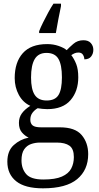

<svg xmlns="http://www.w3.org/2000/svg" viewBox="-20 -786 538 1045"><path d="M214 239Q116 239 68 200.5Q20 162 20 94Q20 35 55 3.5Q90 -28 136 -37Q116 -46 99.5 -65Q83 -84 83 -117Q83 -147 99 -169Q115 -191 145 -210Q105 -228 82.5 -269.5Q60 -311 60 -361Q60 -447 104 -496.5Q148 -546 237 -546Q270 -546 299 -536Q328 -526 343 -513Q356 -527 379 -547Q402 -567 434 -567Q461 -567 474.5 -551.5Q488 -536 488 -515Q488 -494 476 -478.5Q464 -463 439 -463Q439 -476 431.5 -488Q424 -500 407 -500Q395 -500 386 -496Q377 -492 368 -486Q384 -465 395 -437Q406 -409 406 -365Q406 -290 364 -241Q322 -192 237 -192Q225 -192 210 -193.5Q195 -195 185 -197Q169 -188 157 -172.5Q145 -157 145 -134Q145 -114 157.5 -103.5Q170 -93 204 -93H306Q389 -93 424.5 -51Q460 -9 460 53Q460 139 400 189Q340 239 214 239ZM234 -239Q280 -239 298.5 -269Q317 -299 317 -365Q317 -433 298 -465.5Q279 -498 233 -498Q189 -498 169 -464.5Q149 -431 149 -364Q149 -300 169 -269.5Q189 -239 234 -239ZM216 191Q281 191 317 175Q353 159 367.5 131.5Q382 104 382 69Q382 24 358 7Q334 -10 289 -10H197Q172 -10 149 -2Q126 6 111.5 27Q97 48 97 87Q97 132 122.5 161.5Q148 191 216 191ZM193 -616Q201 -637 214.5 -664Q228 -691 242.5 -718Q257 -745 271 -766H312V-753Q305 -720 297.5 -681Q290 -642 284 -606H193Z"/></svg>

Font: Noto Serif Myanmar SemCond
Style: Regular
Weight: 400
Width: 4
Designer: Ben Mitchell and the Monotype Design Team
Foundry: Monotype Imaging Inc.
Version: Version 2.106; ttfautohint (v1.8.4.7-5d5b)